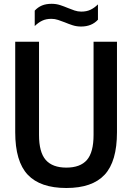

<svg xmlns="http://www.w3.org/2000/svg" viewBox="-20 -954 677 984"><path d="M320 9.5Q186.5 9.5 122.2 -58.5Q58 -126.5 58 -276.5V-740H180V-262.5Q180 -173.5 214.5 -134.2Q249 -95 320 -95Q391.5 -95 425.5 -134.2Q459.5 -173.5 459.5 -262.5V-740H579.5V-276.5Q579.5 -126.5 516.2 -58.5Q453 9.5 320 9.5ZM395.5 -818Q372 -818 351.5 -824.8Q331 -831.5 312 -839.5Q295 -846 278 -851.8Q261 -857.5 243.5 -857.5Q216.5 -857.5 196.8 -848.2Q177 -839 158 -820.5V-899.5Q174 -917 195 -925.8Q216 -934.5 244.5 -934.5Q268 -934.5 288.5 -927.8Q309 -921 328 -913Q345 -906 362 -900.2Q379 -894.5 396.5 -894.5Q423.5 -894.5 443.2 -903.8Q463 -913 482 -931.5V-853Q450 -818 395.5 -818Z"/></svg>

Font: Encode Sans Condensed Condensed SemiBold
Style: Regular
Weight: 600
Width: 3
Designer: Multiple Designers
Foundry: Impallari Type
Version: Version 3.000; ttfautohint (v1.8.3) -l 8 -r 50 -G 200 -x 14 